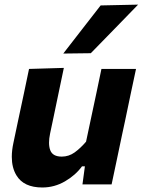

<svg xmlns="http://www.w3.org/2000/svg" viewBox="-20 -797 617 830"><path d="M163 13.5Q82.5 13.5 51 -39Q31 -72 31 -119Q31 -147 38 -179.5Q46 -218.5 57.5 -272Q72.5 -342 83.5 -393.8Q94.5 -445.5 105.5 -499L256 -503.5Q245 -450.5 234 -398.5Q223 -346.5 211.5 -290.5L196.5 -219.5Q192 -198 192 -180.5Q192 -161 197.5 -147Q208 -120 247 -120Q277.5 -120 302.8 -138.2Q328 -156.5 352 -184.5L374.5 -290.5Q386.5 -346.5 397 -396Q407.5 -445.5 418.5 -499H568Q556.5 -445.5 545.5 -393.5Q534.5 -341.5 520 -271.5L508 -216Q495 -154 484.5 -104Q473.5 -53.5 462.5 0H336.5L347 -78H334.5Q306.5 -39.5 260.8 -13Q215 13.5 163 13.5ZM253.5 -565.5Q294.5 -618.5 334.5 -670Q374.5 -721.5 415 -773.5L577 -777Q524.5 -723 473.5 -670.5Q422 -618 372.5 -567Z"/></svg>

Font: Heraclito
Style: Bold Italic
Weight: 700
Italic angle: -12°
Designer: Kostas Bartsokas (font) & Cristiano Sobral (main changes)
Foundry: Kostas Bartsokas (font) & Cristiano Sobral (main changes)
Version: Version 1.00;July 8, 2020;FontCreator 13.0.0.2655 64-bit